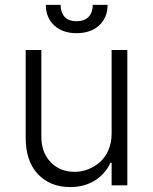

<svg xmlns="http://www.w3.org/2000/svg" viewBox="-20 -747 617 774"><path d="M430 -208.5V-545.5H493.3V0H430V-90.6H425.1Q405.2 -46.5 362.9 -19.7Q320.7 7.1 262.8 7.1Q182.2 7.1 132.8 -45.1Q83.5 -97.3 83.5 -192.1V-545.5H146.7V-196Q146.7 -132.5 184.1 -93.4Q221.6 -54.3 280.9 -54.3Q308.9 -54.3 335.4 -64.6Q361.9 -74.9 383.2 -93.8Q404.5 -112.6 417.3 -142.4Q430 -172.2 430 -208.5ZM354 -727.3H413.7Q413.7 -676.1 379.8 -644.7Q345.9 -613.3 288.7 -613.3Q231.9 -613.3 198.3 -644.7Q164.8 -676.1 164.8 -727.3H224.4Q224.4 -697.4 240.2 -679.5Q256 -661.6 288.7 -661.6Q321.4 -661.6 337.7 -679.7Q354 -697.8 354 -727.3Z"/></svg>

Font: Inter Light BETA
Style: Regular
Weight: 300
Designer: Rasmus Andersson
Foundry: rsms
Version: Version 3.011;git-f93a4a705